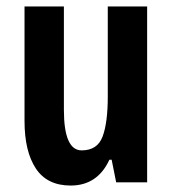

<svg xmlns="http://www.w3.org/2000/svg" viewBox="-20 -565 534 595"><path d="M314 -545V-266Q314 -185 298 -142Q282 -99 233 -99Q178 -99 178 -225V-545H56V-190Q56 -96 91 -43Q126 10 199 10Q282 10 319 -70H326L340 0H436V-545Z"/></svg>

Font: Noto Sans UI Condensed
Style: Bold
Weight: 700
Width: 3
Designer: Monotype Design Team
Foundry: Monotype Imaging Inc.
Version: 1.001